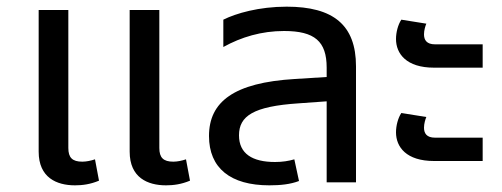

<svg xmlns="http://www.w3.org/2000/svg" viewBox="-20 -547 1507 576"><path d="M205 9C227 9 251 6 277 -5L265 -69C253 -65 239 -62 227 -62C197 -62 185 -74 185 -103V-517H96V-92C96 -14 150 9 205 9ZM478 9C500 9 524 6 550 -5L538 -69C526 -65 512 -62 500 -62C470 -62 458 -74 458 -103V-517H369V-92C369 -14 423 9 478 9Z M877 -4 863 -69C846 -64 827 -61 805 -61C737 -61 697 -86 697 -141C697 -199 740 -228 876 -237L960 -243V0H1048V-348C1048 -472 980 -527 840 -527C757 -527 688 -507 650 -488V-406C704 -436 765 -454 832 -454C924 -454 960 -423 960 -344V-316L864 -310C682 -299 607 -242 607 -139C607 -43 671 9 788 9C821 9 851 6 877 -4Z M1282 -344H1428V-414H1285C1260 -414 1252 -427 1252 -444C1252 -456 1256 -469 1259 -476L1184 -488C1174 -473 1168 -450 1168 -430C1168 -386 1199 -344 1282 -344ZM1282 -64H1428V-134H1285C1260 -134 1252 -147 1252 -164C1252 -176 1256 -189 1259 -196L1184 -208C1174 -193 1168 -170 1168 -150C1168 -106 1199 -64 1282 -64Z"/></svg>

Font: Noto Sans Thai UI
Style: Regular
Weight: 400
Designer: Monotype Design Team
Foundry: Monotype Imaging Inc.
Version: Version 1.901